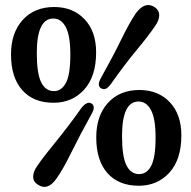

<svg xmlns="http://www.w3.org/2000/svg" viewBox="-20 -732 764 767"><path d="M196.5 -704Q271.5 -704 317.8 -655.2Q364 -606.5 364 -523Q364 -426.5 316.2 -374Q268.5 -321.5 194 -321.5Q113.5 -321.5 68.8 -372Q24 -422.5 24 -514.5Q24 -601 70.8 -652.5Q117.5 -704 196.5 -704ZM261 -514.5Q261 -589.5 242.8 -623.8Q224.5 -658 193 -658Q127 -658 127 -520Q127 -438.5 144.5 -403.2Q162 -368 195.5 -368Q225.5 -368 243.2 -400.8Q261 -433.5 261 -514.5ZM422 -395Q410.5 -380.5 401.8 -377Q393 -373.5 382.5 -380Q366.5 -391 383.5 -421Q431 -506 464.5 -574.5Q498 -643 523 -679.5Q559.5 -728.5 598 -703.5Q616 -691 616 -671Q616 -651 599.5 -628Q575.5 -592 526.8 -533.2Q478 -474.5 422 -395ZM306.5 -302.5Q329 -329.5 346.5 -318Q363 -306 345.5 -276Q299.5 -193 265.2 -123.5Q231 -54 205.5 -18.5Q170 32 131 5.5Q112.5 -6 112.5 -26.2Q112.5 -46.5 129 -69.5Q153.5 -105.5 202.8 -165.5Q252 -225.5 306.5 -302.5ZM537 -372.5Q612 -372.5 658.2 -323.8Q704.5 -275 704.5 -191.5Q704.5 -95 656.8 -42.5Q609 10 534.5 10Q454 10 409.2 -40.5Q364.5 -91 364.5 -183Q364.5 -269.5 411.2 -321Q458 -372.5 537 -372.5ZM601.5 -183Q601.5 -258 583.2 -292.2Q565 -326.5 533.5 -326.5Q467.5 -326.5 467.5 -188.5Q467.5 -107 485 -71.8Q502.5 -36.5 536 -36.5Q566 -36.5 583.8 -69.2Q601.5 -102 601.5 -183Z"/></svg>

Font: Fraunces 144pt SuperSoft SemiBold
Style: Regular
Weight: 600
Version: Version 1.000;[b76b70a41]